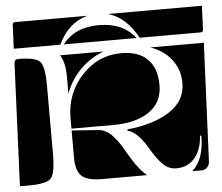

<svg xmlns="http://www.w3.org/2000/svg" viewBox="-47 -683 840 726"><g transform="rotate(-5 372.5 -320.0)"><path d="M0 -10 20 -475Q21 -490 35 -490Q100 -490 117.5 -472Q135 -454 135 -380V-120Q135 -46 117.5 -28Q100 -10 35 -10ZM194 -490H359Q308 -471 269.5 -432Q231 -393 213 -342V-408Q213 -463 194 -490ZM423 -184 424 -189Q521 -198 583.5 -237.5Q646 -277 646 -345Q646 -396 617 -434Q588 -472 537 -490H740L720 -40Q719 -27 710.5 -18.5Q702 -10 690 -10H654Q700 -50 700 -141H695Q691 -86 664.5 -56Q638 -26 596 -26Q566 -26 545 -47Q524 -68 501 -107Q462 -175 423 -184ZM213 -100V-203L313 -196Q329 -195 343.5 -187Q358 -179 371.5 -163Q385 -147 393.5 -134Q402 -121 415 -98Q452 -34 483 -10H311Q256 -10 234.5 -30Q213 -50 213 -100ZM213 -210V-250Q213 -344 275 -411Q337 -478 425 -478Q490 -478 524.5 -444Q559 -410 559 -345Q559 -280 509 -245Q459 -210 372 -210ZM22 -530 26 -620Q26 -630 36 -630H310Q236 -610 199 -530ZM388 -630H745L741 -540Q741 -530 731 -530H500Q456 -611 388 -630ZM212 -530Q259 -591 350 -591Q441 -591 488 -530Z"/></g></svg>

Font: PrimecolorCV1
Style: Medium
Weight: 500
Designer: gluk
Foundry: gluk
Version: Version 0.672